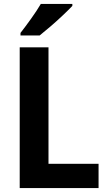

<svg xmlns="http://www.w3.org/2000/svg" viewBox="-20 -954 547 974"><path d="M80 0V-714H226V-123H480V0ZM347 -924Q330 -906 300 -877.5Q270 -849 237.5 -821Q205 -793 181 -774H84V-787Q109 -819 138 -859.5Q167 -900 187 -934H347Z"/></svg>

Font: Noto Sans Ethiopic SemiCondensed
Style: Bold
Weight: 700
Width: 4
Designer: Monotype Design Team
Foundry: Monotype Imaging Inc.
Version: Version 2.102; ttfautohint (v1.8.4.7-5d5b)